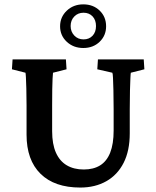

<svg xmlns="http://www.w3.org/2000/svg" viewBox="-20 -843 709 872"><path d="M37.1 -573.2H279.3L282.2 -528.3L220.7 -512.7Q219.7 -504.9 218.8 -486.3Q217.8 -467.8 217.3 -438Q216.8 -408.2 216.8 -364.3V-247.1Q216.8 -188.5 233.9 -149.9Q251 -111.3 283.2 -92.3Q315.4 -73.2 360.4 -73.2Q404.3 -73.2 434.6 -91.8Q464.8 -110.4 480.5 -149.9Q496.1 -189.5 496.1 -250V-346.7Q496.1 -396.5 495.1 -432.6Q494.1 -468.8 493.2 -489.3Q492.2 -509.8 490.2 -512.7L421.9 -528.3L424.8 -573.2H632.8L635.7 -528.3L574.2 -512.7Q573.2 -509.8 572.3 -489.3Q571.3 -468.8 570.3 -432.6Q569.3 -396.5 569.3 -346.7V-237.3Q569.3 -158.2 541.5 -103.5Q513.7 -48.8 462.9 -20Q412.1 8.8 344.7 8.8Q227.5 8.8 164.1 -53.7Q100.6 -116.2 100.6 -231.4V-364.3Q100.6 -409.2 99.6 -441.4Q98.6 -473.6 97.7 -491.7Q96.7 -509.8 95.7 -512.7L34.2 -528.3ZM358.4 -625Q313.5 -625 283.2 -653.3Q252.9 -681.6 252.9 -723.6Q252.9 -765.6 283.2 -794.4Q313.5 -823.2 358.4 -823.2Q403.3 -823.2 432.6 -794.9Q461.9 -766.6 461.9 -723.6Q461.9 -681.6 432.6 -653.3Q403.3 -625 358.4 -625ZM359.4 -664.1Q384.8 -664.1 400.4 -680.7Q416 -697.3 416 -724.6Q416 -752 400.4 -768.6Q384.8 -785.2 359.4 -785.2Q334 -785.2 317.4 -768.1Q300.8 -751 300.8 -724.6Q300.8 -699.2 317.4 -681.6Q334 -664.1 359.4 -664.1Z"/></svg>

Font: Crimson Pro SemiBold
Style: Regular
Weight: 600
Designer: Jacques Le Bailly
Foundry: Baron von Fonthausen
Version: Version 1.003